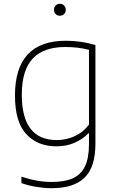

<svg xmlns="http://www.w3.org/2000/svg" viewBox="-20 -763 615 1013"><path d="M93 203V169Q176.5 197 252.5 197Q321 197 364 177.8Q407 158.5 428.2 114.8Q449.5 71 449.5 -2.5V-60H446.5Q416 -28 373 -9.5Q330 9 277.5 9Q178.5 9 118.8 -55Q59 -119 59 -259Q59 -548 327.5 -548Q407.5 -548 483.5 -525.5V-5.5Q483.5 119 426.2 174.5Q369 230 251.5 230Q214.5 230 171 222.8Q127.5 215.5 93 203ZM449.5 -106V-500Q393 -515 324.5 -515Q210 -515 152.5 -453.8Q95 -392.5 95 -263Q95 -24 279.5 -24Q329 -24 374 -44.5Q419 -65 449.5 -106ZM265 -711Q265 -725 273.8 -734Q282.5 -743 296 -743Q309.5 -743 318.2 -734Q327 -725 327 -711Q327 -697 318.2 -688.5Q309.5 -680 296 -680Q282.5 -680 273.8 -688.5Q265 -697 265 -711Z"/></svg>

Font: Encode Sans Semi Expanded Thin
Style: Regular
Weight: 250
Width: 6
Designer: Multiple Designers
Foundry: Impallari Type
Version: Version 2.000